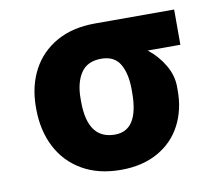

<svg xmlns="http://www.w3.org/2000/svg" viewBox="-64 -590 786 676"><g transform="rotate(-10 329.5 -252.5)"><path d="M315.4 -513.7H598.6V-387.7H481.9Q517.6 -359.4 539.8 -321.3Q562 -283.2 561.5 -242.2V-232.4Q562 -162.1 533.2 -107.2Q504.4 -52.2 449 -21.2Q393.6 9.8 317.4 9.8Q236.3 9.8 178.5 -23.9Q120.6 -57.6 90.3 -116.7Q60.1 -175.8 59.6 -251V-262.7Q60.1 -335 90.1 -391.8Q120.1 -448.7 177.5 -481.2Q234.9 -513.7 315.4 -513.7ZM317.4 -116.2Q402.3 -116.2 402.3 -251V-262.7Q402.3 -319.3 382.3 -353.5Q362.3 -387.7 315.4 -387.7Q265.1 -387.7 242.4 -353Q219.7 -318.4 219.7 -262.7V-251Q219.7 -116.2 317.4 -116.2Z"/></g></svg>

Font: Pretendard JP ExtraBold
Style: Regular
Weight: 800
Designer: Base glyphs from Inter by Rasmus Andersson; Hangeul glyphs from Noto Sans CJK(Source Han Sans) by Jang Soo-young and Kan
Foundry: Kil Hyung-jin
Version: Version 1.309